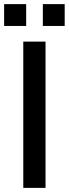

<svg xmlns="http://www.w3.org/2000/svg" viewBox="-27 -912 334 932"><path d="M86 0V-710H194V0ZM-7 -786V-892H100V-786ZM181 -786V-892H287V-786Z"/></svg>

Font: Geist Med
Style: Regular
Weight: 400
Designer: Basement.studio, Andrés Briganti, Mateo Zaragoza
Foundry: Basement.studio, Vercel, Andrés Briganti, Guido Ferreyra, Mateo Zaragoza
Version: Version 1.401